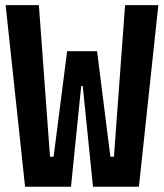

<svg xmlns="http://www.w3.org/2000/svg" viewBox="-20 -713 626 733"><path d="M75.7 0 1.5 -693.4H128.4L170.9 -114.7H184.6L236.3 -517.6H350.6L401.4 -114.7H415L457.5 -693.4H584.5L510.3 0H335L295.9 -384.3H290L251 0Z"/></svg>

Font: Cascadia Code PL
Style: Bold
Weight: 700
Monospace: yes
Designer: Aaron Bell
Foundry: Saja Typeworks
Version: Version 2404.023; ttfautohint (v1.8.4)